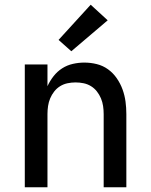

<svg xmlns="http://www.w3.org/2000/svg" viewBox="-20 -793 640 813"><path d="M85 0V-520H181V-428Q191 -450 206.5 -470Q222 -490 243 -503.5Q264 -517 288.5 -522.5Q313 -528 337 -528Q364 -528 390 -521.5Q416 -515 437.5 -499.5Q459 -484 474.5 -461.5Q490 -439 499 -414Q508 -389 511.5 -363Q515 -337 515 -310V0H419V-310Q419 -327 416.5 -344Q414 -361 407.5 -376.5Q401 -392 390.5 -405.5Q380 -419 365.5 -428Q351 -437 334 -440.5Q317 -444 300 -444Q283 -444 266 -440.5Q249 -437 234.5 -428Q220 -419 209.5 -405.5Q199 -392 192.5 -376.5Q186 -361 183.5 -344Q181 -327 181 -310V0ZM282 -576 228 -624 364 -773 436 -707Z"/></svg>

Font: Iosevka Custom Medium Extended
Style: Regular
Weight: 500
Width: 7
Monospace: yes
Designer: Belleve Invis
Foundry: Belleve Invis
Version: Version 11.2.4; ttfautohint (v1.8.4)